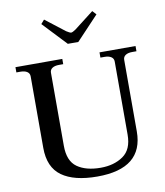

<svg xmlns="http://www.w3.org/2000/svg" viewBox="-100 -1026 960 1118"><g transform="rotate(-10 380.0 -467.0)"><path d="M217 -921 237 -944 352 -855Q372 -842 380 -842Q388 -842 407 -855L522 -944L543 -921L411 -781H349ZM103 -209V-632Q103 -650 88.5 -659.5Q74 -669 49 -669H25V-700H302V-669H277Q252 -669 237.5 -659.5Q223 -650 223 -632V-200Q223 -110 274.5 -73.5Q326 -37 413 -37Q492 -37 546 -74.5Q600 -112 600 -200V-632Q600 -650 585.5 -659.5Q571 -669 546 -669H522V-700H735V-669H710Q685 -669 670.5 -659.5Q656 -650 656 -632V-209Q656 10 385 10Q248 10 175.5 -42Q103 -94 103 -209Z"/></g></svg>

Font: Taviraj Medium
Style: Regular
Weight: 500
Designer: Katatrad Team
Foundry: CadsonDemak
Version: Version 1.030